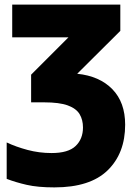

<svg xmlns="http://www.w3.org/2000/svg" viewBox="-20 -573 597 833"><path d="M502 -553V-439L315 -253Q412 -243 467.5 -186Q523 -129 523 -32Q523 92 447 166Q371 240 216 240Q144 240 96 229Q48 218 9 203V45Q49 64 99.5 77.5Q150 91 204 91Q276 91 308 60.5Q340 30 340 -20Q340 -53 325.5 -77.5Q311 -102 274.5 -115.5Q238 -129 171 -129H115V-249L277 -411H33V-553Z"/></svg>

Font: Noto Sans SemiCondensed Black
Style: Regular
Weight: 900
Width: 4
Designer: Monotype Design Team
Foundry: Monotype Imaging Inc.
Version: Version 2.013; ttfautohint (v1.8.4.7-5d5b)